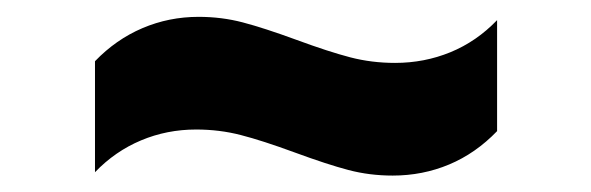

<svg xmlns="http://www.w3.org/2000/svg" viewBox="-20 -394 702 228"><path d="M215.8 -374Q243.2 -374 268.3 -367.4Q293.5 -360.8 332 -346.7Q370.6 -332.5 396 -325.9Q421.4 -319.3 449.2 -319.3Q483.9 -319.3 514.9 -332Q545.9 -344.7 570.3 -370.1V-238.3Q544.9 -211.9 513.4 -198.7Q481.9 -185.5 446.3 -185.5Q418.9 -185.5 393.8 -192.1Q368.7 -198.7 330.1 -212.9Q291.5 -227.1 266.1 -233.6Q240.7 -240.2 212.9 -240.2Q178.2 -240.2 147.5 -227.3Q116.7 -214.4 92.8 -189.5V-321.3Q117.7 -347.2 149.2 -360.6Q180.7 -374 215.8 -374Z"/></svg>

Font: Pretendard ExtraBold
Style: Regular
Weight: 800
Designer: Base glyphs from Inter by Rasmus Andersson; Hangeul glyphs from Noto Sans CJK(Source Han Sans) by Jang Soo-young and Kan
Foundry: Kil Hyung-jin
Version: Version 1.309